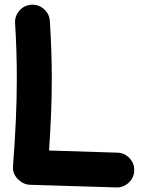

<svg xmlns="http://www.w3.org/2000/svg" viewBox="-20 -737 604 820"><path d="M113.8 -716.8Q144.5 -718.8 167.7 -698.2Q190.9 -677.7 192.9 -647.5Q196.8 -585 199 -524.7Q201.2 -464.4 201.2 -405.3Q201.2 -326.2 198 -248.8Q194.8 -171.4 189.5 -94.2L481 -85Q511.2 -84.5 532.7 -62Q554.2 -39.6 553.2 -9.3Q552.7 21.5 530.3 42.7Q507.8 64 477.5 63.5L108.4 52.2Q79.6 51.3 56.4 28.1Q33.2 4.9 35.6 -27.8Q43 -124 47.4 -217.3Q51.8 -310.5 51.8 -405.3Q51.8 -461.9 50 -520Q48.3 -578.1 44.4 -637.7Q42.5 -668.5 63 -691.7Q83.5 -714.8 113.8 -716.8Z"/></svg>

Font: Mikhak-DS2-FD ExtraBold
Style: Regular
Weight: 800
Designer: Amin Abedi
Version: Version 3.2